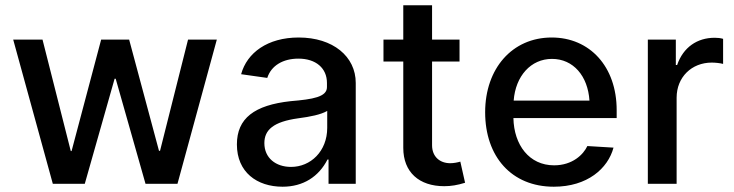

<svg xmlns="http://www.w3.org/2000/svg" viewBox="-20 -696 2780 727"><path d="M180 0H301L414 -398H418L531 0H652L801 -546H692L586 -125H582L469 -546H363L251 -124H248L141 -546H30Z M1050 11C1128 11 1187 -27 1220 -92H1224V0H1327V-382C1327 -482 1241 -554 1111 -554C993 -554 915 -496 893 -415L992 -401C1007 -448 1052 -474 1110 -474C1176 -474 1218 -438 1218 -382V-366C1218 -329 1165 -320 1081 -313C943 -298 877 -248 877 -149C877 -44 953 11 1050 11ZM981 -154C981 -204 1015 -235 1109 -248C1155 -254 1195 -262 1219 -276V-212C1219 -123 1156 -64 1082 -64C1024 -64 981 -98 981 -154Z M1507 -676V-546H1432V-463H1507V-136C1507 -44 1567 9 1662 9C1688 9 1712 5 1741 -4L1723 -84C1713 -81 1698 -78 1685 -78C1645 -78 1616 -103 1616 -146V-463H1720V-546H1616V-676Z M2077 11C2204 11 2282 -58 2303 -137L2204 -143C2189 -111 2148 -70 2078 -70C1984 -70 1926 -147 1924 -249H2315V-279C2315 -444 2213 -554 2069 -554C1919 -554 1817 -436 1817 -271C1817 -103 1917 11 2077 11ZM1925 -315C1932 -408 1990 -473 2070 -473C2151 -473 2206 -408 2212 -315Z M2433 0H2542V-326C2542 -404 2599 -459 2675 -459C2689 -459 2707 -457 2718 -454V-549C2707 -552 2698 -553 2686 -553C2620 -553 2567 -517 2544 -450H2539V-546H2433Z"/></svg>

Font: Wafeq Medium
Style: Regular
Weight: 500
Designer: Rasmus Andersson & Azza Alameddine
Foundry: Google & TypeTogether
Version: Version 3.000;January 28, 2025;FontCreator 15.0.0.3014 64-bi